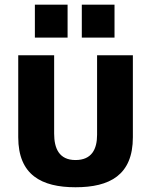

<svg xmlns="http://www.w3.org/2000/svg" viewBox="-20 -787 630 817"><path d="M301.3 9.8C446.3 9.8 545.4 -41.5 545.4 -203.1V-551.8H393.1V-213.4C393.1 -151.4 369.6 -106 301.3 -106C231.4 -106 210.4 -155.8 210.4 -218.3V-551.8H57.6V-203.1C57.6 -42.5 156.7 9.8 301.3 9.8ZM267.6 -627V-767.1H128.4V-627ZM467.3 -627V-767.1H328.1V-627Z"/></svg>

Font: Winston ExtraBold
Style: Regular
Weight: 800
Designer: Vernon Adams, Kim Jin-seong, David Berlow, Cristiano Sobral
Foundry: The Winston Project Authors
Version: Version 3.004